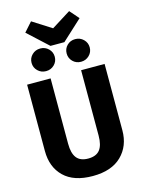

<svg xmlns="http://www.w3.org/2000/svg" viewBox="-158 -1189 967 1295"><g transform="rotate(-15 325.5 -541.0)"><path d="M457 -1099 513 -1035 372 -905H275L134 -1035L191 -1099L323 -1015ZM145.5 -883Q169 -906 203 -906Q237 -906 260.5 -883Q284 -860 284 -827Q284 -794 260.5 -771Q237 -748 203 -748Q169 -748 145.5 -771Q122 -794 122 -827Q122 -860 145.5 -883ZM390 -883Q413 -906 447 -906Q481 -906 504.5 -883Q528 -860 528 -827Q528 -794 504.5 -771Q481 -748 447 -748Q413 -748 390 -771Q367 -794 367 -827Q367 -860 390 -883ZM596 -693V-230Q596 -120 526 -51.5Q456 17 325 17Q193 17 124 -50Q55 -117 55 -230V-693H219V-237Q219 -170 244.5 -137.5Q270 -105 325 -105Q381 -105 406.5 -137.5Q432 -170 432 -237V-693Z"/></g></svg>

Font: Fira Sans
Style: Bold
Weight: 700
Designer: bBox Type GmbH & Carrois Corporate GbR & Edenspiekermann AG
Foundry: bBox Type GmbH & Carrois Corporate GbR & Edenspiekermann AG
Version: Version 4.301;PS 004.301;hotconv 1.0.88;makeotf.lib2.5.64775